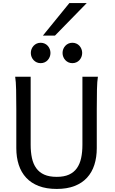

<svg xmlns="http://www.w3.org/2000/svg" viewBox="-20 -1209 743 1241"><path d="M612.8 -712.9Q607.9 -683.6 606.7 -630.1Q605.5 -576.7 605.5 -500.5V-251.5Q605.5 -191.9 589.8 -143.3Q574.2 -94.7 542.2 -60.1Q510.3 -25.4 461.4 -6.6Q412.6 12.2 346.7 12.2Q279.8 12.2 230.7 -6.6Q181.6 -25.4 149.4 -60.1Q117.2 -94.7 101.3 -143.3Q85.4 -191.9 85.4 -251.5V-500.5Q85.4 -572.8 84.2 -628.2Q83 -683.6 78.1 -712.9H178.2V-273.4Q178.2 -225.6 186.5 -187.3Q194.8 -148.9 214.4 -121.8Q233.9 -94.7 266.1 -80.3Q298.3 -65.9 346.7 -65.9Q394 -65.9 425.8 -80.3Q457.5 -94.7 476.8 -121.8Q496.1 -148.9 504.4 -187.3Q512.7 -225.6 512.7 -273.4V-712.9ZM179.2 -866.7Q179.2 -880.4 184.1 -892.3Q189 -904.3 197.5 -913.3Q206.1 -922.4 217.5 -927.5Q229 -932.6 242.7 -932.6Q256.3 -932.6 268.1 -927.5Q279.8 -922.4 288.1 -913.3Q296.4 -904.3 301.3 -892.3Q306.2 -880.4 306.2 -866.7Q306.2 -853 301.3 -841.1Q296.4 -829.1 288.1 -820.1Q279.8 -811 268.1 -805.9Q256.3 -800.8 242.7 -800.8Q229 -800.8 217.5 -805.9Q206.1 -811 197.5 -820.1Q189 -829.1 184.1 -841.1Q179.2 -853 179.2 -866.7ZM384.3 -866.7Q384.3 -880.4 389.2 -892.3Q394 -904.3 402.6 -913.3Q411.1 -922.4 422.6 -927.5Q434.1 -932.6 447.8 -932.6Q461.4 -932.6 473.1 -927.5Q484.9 -922.4 493.2 -913.3Q501.5 -904.3 506.3 -892.3Q511.2 -880.4 511.2 -866.7Q511.2 -853 506.3 -841.1Q501.5 -829.1 493.2 -820.1Q484.9 -811 473.1 -805.9Q461.4 -800.8 447.8 -800.8Q434.1 -800.8 422.6 -805.9Q411.1 -811 402.6 -820.1Q394 -829.1 389.2 -841.1Q384.3 -853 384.3 -866.7ZM540.5 -1189 335.4 -979H257.3L428.2 -1189Z"/></svg>

Font: Andika Am
Style: Regular
Weight: 400
Designer: Victor Gaultney, Annie Olsen, Julie Remington, Don Collingsworth, Eric Hays, Becca Hirsbrunner
Foundry: SIL International
Version: Version 5.000